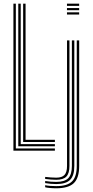

<svg xmlns="http://www.w3.org/2000/svg" viewBox="-20 -820 506 1045"><path d="M53 0V-800H66.2V-11.8H278.8V0ZM79.5 -23.8V-800H92.8V-35.5H278.8V-23.8ZM106 -47.2V-800H119.2V-59.2H278.8V-47.2ZM344.5 -788.2V-800H410.8V-788.2ZM344.5 -764.5V-776.2H410.8V-764.5ZM344.5 -740.8V-752.8H410.8V-740.8ZM286 204.8Q268.2 204.8 251.6 203.2Q235 201.8 225.8 199.2V188Q249 193 286 193Q346 193 371.9 167.5Q397.8 142 397.8 83.2V-600H411V83.2Q411 148.2 382 176.5Q353 204.8 286 204.8ZM286 181.8Q272.2 181.8 255.4 180.4Q238.5 179 225.8 176.5V165.2Q239 167.5 255.6 168.8Q272.2 170 286 170Q331.8 170 351.5 149.9Q371.2 129.8 371.2 83.2V-600H384.5V83.2Q384.5 136 361.6 158.9Q338.8 181.8 286 181.8ZM286 158.5Q273.5 158.5 256.6 157.2Q239.8 156 225.8 154V142.8Q240.8 144.5 256.8 145.8Q272.8 147 286 147Q317.5 147 331.1 132.1Q344.8 117.2 344.8 83.2V-600H358V83.2Q358 123.5 341.2 141Q324.5 158.5 286 158.5Z"/></svg>

Font: Big Shoulders Inline Display
Style: Regular
Weight: 400
Designer: Patric King
Foundry: XO Type Co
Version: Version 1.000